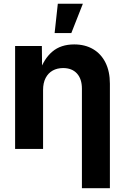

<svg xmlns="http://www.w3.org/2000/svg" viewBox="-20 -775 650 999"><path d="M204.1 -306.2V0H58.6V-535.6H197.8L199.2 -400.4H185.5Q208 -468.8 252.2 -506.3Q296.4 -543.9 366.2 -543.9Q422.4 -543.9 464.1 -519.5Q505.9 -495.1 528.8 -449.2Q551.8 -403.3 551.8 -339.4V204.1H406.2V-313.5Q406.2 -364.3 380.4 -392.6Q354.5 -420.9 308.6 -420.9Q277.8 -420.9 254.4 -408Q231 -395 217.5 -369.4Q204.1 -343.8 204.1 -306.2ZM264.2 -603 280.8 -755.4H411.1L351.1 -603Z"/></svg>

Font: Inter 20pt
Style: Bold
Weight: 700
Version: Version 4.001;git-66647c0bb